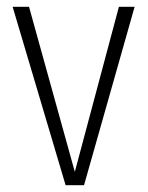

<svg xmlns="http://www.w3.org/2000/svg" viewBox="-20 -542 432 562"><path d="M374 -522 226 0H172L17 -522H65L199 -39L328 -522Z"/></svg>

Font: Fira Sans Extra Condensed ExtraLight
Style: Regular
Weight: 275
Width: 1
Designer: Carrois Corporate & Edenspiekermann AG
Foundry: Carrois Corporate GbR & Edenspiekermann AG
Version: Version 4.203